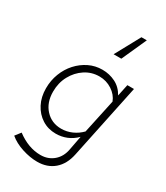

<svg xmlns="http://www.w3.org/2000/svg" viewBox="-241 -886 1044 1206"><g transform="rotate(30 281.0 -283.5)"><path d="M237 219Q185 219 127.5 200.5Q70 182 31 149L62 109Q146 172 234 172Q289 172 328 138.5Q367 105 377 47L396 -53Q365 -22 328 -7Q291 8 250 8Q194 8 150 -20Q106 -48 80.5 -97Q55 -146 55 -209Q55 -266 74.5 -316.5Q94 -367 128.5 -405Q163 -443 208 -465Q253 -487 305 -487Q356 -487 400 -465Q444 -443 470 -396L488 -481H536L423 59Q407 136 358.5 177.5Q310 219 237 219ZM264 -36Q304 -36 341 -52.5Q378 -69 406 -98L459 -345Q443 -387 401.5 -414Q360 -441 310 -441Q253 -441 206.5 -410.5Q160 -380 132 -328.5Q104 -277 104 -213Q104 -134 149 -85Q194 -36 264 -36ZM453 -786 372 -606H316L414 -786Z"/></g></svg>

Font: Red Hat Text VF
Style: Italic
Weight: 300
Italic angle: -12°
Designer: Pentagram, MCKL
Foundry: Pentagram, MCKL
Version: Version 1.023